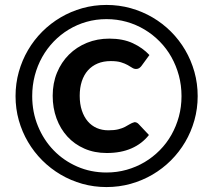

<svg xmlns="http://www.w3.org/2000/svg" viewBox="-20 -751 864 778"><path d="M525 -256Q535 -256 542.5 -247.5L583.5 -204Q555.5 -168.5 512.8 -149.8Q470 -131 412.5 -131Q362.5 -131 322 -148.8Q281.5 -166.5 253 -197.8Q224.5 -229 209 -271.2Q193.5 -313.5 193.5 -363Q193.5 -414 211 -456.5Q228.5 -499 259.5 -529.8Q290.5 -560.5 332.2 -577.5Q374 -594.5 423 -594.5Q478.5 -594.5 518.5 -575.8Q558.5 -557 585.5 -528L553 -483.5Q550 -479.5 544.8 -475.5Q539.5 -471.5 531.5 -471.5Q523 -471.5 515.5 -476.5Q508 -481.5 497.2 -487.5Q486.5 -493.5 470.5 -498.5Q454.5 -503.5 429 -503.5Q399 -503.5 375.8 -493.8Q352.5 -484 336.2 -465.8Q320 -447.5 311.5 -421.5Q303 -395.5 303 -363Q303 -329 311.8 -303Q320.5 -277 335.8 -259.2Q351 -241.5 372.2 -232.2Q393.5 -223 419 -223Q443.5 -223 459.2 -227Q475 -231 485.8 -236.5Q496.5 -242 505.2 -247.5Q514 -253 525 -256ZM43 -361.5Q43 -412.5 56.2 -459.8Q69.5 -507 93.5 -548Q117.5 -589 151.2 -622.8Q185 -656.5 225.8 -680.5Q266.5 -704.5 313.5 -717.8Q360.5 -731 411.5 -731Q462.5 -731 509.8 -717.8Q557 -704.5 598 -680.5Q639 -656.5 672.8 -622.8Q706.5 -589 730.5 -548Q754.5 -507 767.8 -459.8Q781 -412.5 781 -361.5Q781 -311 767.8 -263.8Q754.5 -216.5 730.5 -175.8Q706.5 -135 672.8 -101.2Q639 -67.5 598 -43.5Q557 -19.5 509.8 -6.2Q462.5 7 411.5 7Q360.5 7 313.5 -6.2Q266.5 -19.5 225.8 -43.5Q185 -67.5 151.2 -101.2Q117.5 -135 93.5 -175.8Q69.5 -216.5 56.2 -263.5Q43 -310.5 43 -361.5ZM110.5 -361.5Q110.5 -296.5 133.8 -240Q157 -183.5 197.5 -141.8Q238 -100 293 -76Q348 -52 411.5 -52Q454 -52 493 -63Q532 -74 565.8 -94Q599.5 -114 627.2 -142Q655 -170 674.5 -204.5Q694 -239 704.8 -278.5Q715.5 -318 715.5 -361.5Q715.5 -405 704.8 -445Q694 -485 674.5 -519.8Q655 -554.5 627.2 -582.8Q599.5 -611 565.8 -631.2Q532 -651.5 493 -662.5Q454 -673.5 411.5 -673.5Q369 -673.5 330.5 -662.5Q292 -651.5 258.5 -631.2Q225 -611 197.8 -582.8Q170.5 -554.5 151 -519.8Q131.5 -485 121 -445Q110.5 -405 110.5 -361.5Z"/></svg>

Font: Lato
Style: Bold
Weight: 700
Designer: Lukasz Dziedzic
Foundry: tyPoland Lukasz Dziedzic
Version: Version 2.007; 2014-02-27